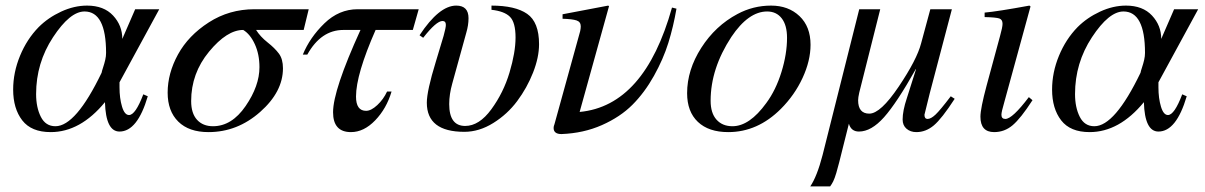

<svg xmlns="http://www.w3.org/2000/svg" viewBox="-20 -461 4304 686"><path d="M549 -428 407 -167V-149Q407 -110 416 -80Q425 -50 441 -50Q464 -50 492 -124L508 -117Q471 9 407 9Q358 9 355 -96Q267 11 161 11Q92 11 59.5 -31Q27 -73 27 -141Q27 -202 51.5 -261.5Q76 -321 118 -364Q152 -398 198.5 -419.5Q245 -441 291 -441Q351 -441 384 -405.5Q417 -370 417 -322L463 -428ZM359 -272Q359 -420 282 -420Q230 -420 169.5 -328Q109 -236 109 -125Q109 -77 126 -43.5Q143 -10 178 -10Q251 -10 343 -201Q344 -207 348.5 -220.5Q353 -234 356 -247Q359 -260 359 -272Z M1083 -428 1065 -354H895Q910 -330 936 -309.5Q962 -289 976.5 -269.5Q991 -250 991 -217Q991 -133 909.5 -61Q828 11 725 11Q655 11 617 -26.5Q579 -64 579 -130Q579 -199 616 -266.5Q653 -334 726 -381Q799 -428 889 -428ZM907 -221Q907 -267 890.5 -303Q874 -339 849 -354Q791 -354 727 -276.5Q663 -199 663 -100Q663 -56 684 -33Q705 -10 741 -10Q808 -10 857.5 -82Q907 -154 907 -221Z M1476 -428 1455 -354H1322Q1252 -195 1252 -116Q1252 -65 1288 -65Q1306 -65 1328 -85.5Q1350 -106 1363 -134H1379Q1361 -73 1320.5 -31Q1280 11 1234 11Q1170 11 1170 -60Q1170 -139 1268 -354H1207Q1127 -354 1078 -266H1062Q1087 -327 1139 -377.5Q1191 -428 1258 -428Z M1736 -426V-441Q1821 -441 1863.5 -411.5Q1906 -382 1906 -303Q1906 -256 1884.5 -201.5Q1863 -147 1828 -100Q1793 -53 1742.5 -21.5Q1692 10 1639 10Q1505 10 1505 -94Q1505 -136 1537 -240L1565 -333Q1573 -362 1573 -372Q1573 -386 1561 -386Q1539 -386 1492 -326L1479 -335Q1549 -441 1610 -441Q1654 -441 1654 -396Q1654 -371 1646 -344L1596 -163Q1585 -124 1585 -89Q1585 -11 1642 -11Q1692 -11 1735.5 -70.5Q1779 -130 1800.5 -202Q1822 -274 1822 -327Q1822 -381 1802 -401Q1782 -421 1736 -426Z M2381 -434 2397 -430Q2386 -366 2368 -308Q2350 -250 2316.5 -190Q2283 -130 2239.5 -86.5Q2196 -43 2130.5 -14Q2065 15 1986 18Q1958 18 1958 -4Q1958 -10 1961 -17L2053 -350Q2055 -360 2055 -367Q2055 -383 2040 -388Q2025 -393 1990 -394V-410L2153 -441L2156 -439L2051 -61Q2283 -83 2381 -434Z M2876 -301Q2876 -244 2847.5 -182.5Q2819 -121 2770 -72Q2687 11 2582 11Q2512 11 2473.5 -25.5Q2435 -62 2435 -128Q2435 -211 2485.5 -290Q2536 -369 2615 -411Q2671 -441 2735 -441Q2797 -441 2836.5 -403.5Q2876 -366 2876 -301ZM2792 -326Q2792 -371 2773 -395.5Q2754 -420 2721 -420Q2654 -420 2593 -329Q2519 -216 2519 -101Q2519 -57 2540 -33.5Q2561 -10 2597 -10Q2658 -10 2718 -93Q2752 -139 2772 -203.5Q2792 -268 2792 -326Z M3377 -117 3391 -108Q3345 -37 3316.5 -13Q3288 11 3254 11Q3233 11 3219 -1Q3205 -13 3205 -34Q3205 -65 3220 -110L3253 -214H3252Q3184 -93 3138.5 -42Q3093 9 3049 9Q3021 9 3013 -19Q3004 17 2993.5 58.5Q2983 100 2978.5 118.5Q2974 137 2968 157Q2962 177 2957 187Q2952 197 2946 205H2875Q2899 170 2919 93L3050 -428H3125L3050 -130Q3046 -112 3046 -103Q3046 -55 3086 -55Q3126 -55 3191 -151.5Q3256 -248 3271 -306L3304 -428H3381L3302 -128Q3283 -52 3283 -51Q3283 -36 3294 -36Q3306 -36 3322.5 -51.5Q3339 -67 3377 -117Z M3656 -114 3669 -103Q3627 -38 3598 -13.5Q3569 11 3532 11Q3483 11 3483 -44Q3483 -73 3505 -155L3553 -332Q3562 -364 3562 -376Q3562 -391 3550.5 -395Q3539 -399 3498 -400V-416Q3544 -420 3658 -441L3662 -438L3568 -95Q3558 -61 3558 -51Q3558 -36 3572 -36Q3597 -36 3656 -114Z M4261 -428 4119 -167V-149Q4119 -110 4128 -80Q4137 -50 4153 -50Q4176 -50 4204 -124L4220 -117Q4183 9 4119 9Q4070 9 4067 -96Q3979 11 3873 11Q3804 11 3771.5 -31Q3739 -73 3739 -141Q3739 -202 3763.5 -261.5Q3788 -321 3830 -364Q3864 -398 3910.5 -419.5Q3957 -441 4003 -441Q4063 -441 4096 -405.5Q4129 -370 4129 -322L4175 -428ZM4071 -272Q4071 -420 3994 -420Q3942 -420 3881.5 -328Q3821 -236 3821 -125Q3821 -77 3838 -43.5Q3855 -10 3890 -10Q3963 -10 4055 -201Q4056 -207 4060.5 -220.5Q4065 -234 4068 -247Q4071 -260 4071 -272Z"/></svg>

Font: STIX MathJax Main
Style: Italic
Weight: 400
Italic angle: -16.33°
Designer: MicroPress Inc., with final additions and corrections provided by Coen Hoffman, Elsevier (retired)
Version: Version 1.1.1